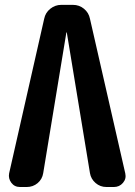

<svg xmlns="http://www.w3.org/2000/svg" viewBox="-20 -750 540 770"><path d="M340.8 -674.8 482.4 -54.7Q487.3 -33.2 473.1 -16.6Q459 0 436.5 0H407.2Q381.8 0 363.3 -16.1Q344.7 -32.2 340.8 -55.7L248 -619.1Q248 -620.1 247.1 -620.1Q246.1 -620.1 246.1 -619.1L153.3 -55.7Q149.4 -31.2 130.9 -15.6Q112.3 0 86.9 0H60.5Q38.1 0 25.4 -17.1Q12.7 -34.2 16.6 -54.7L157.2 -674.8Q162.1 -699.2 181.6 -714.8Q201.2 -730.5 225.6 -730.5H272.5Q297.9 -730.5 316.9 -714.8Q335.9 -699.2 340.8 -674.8Z"/></svg>

Font: Rounded Mgen+ 1m bold
Style: Bold
Weight: 700
Designer: [Source Han Sans]
Ryoko NISHIZUKA  (kana & ideographs); Paul D. Hunt (Latin, Greek & Cyrillic); Wenlong ZHANG  (bopomofo
Version: Version 1.059.20150602